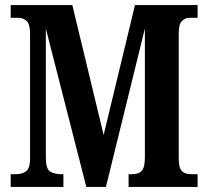

<svg xmlns="http://www.w3.org/2000/svg" viewBox="-20 -734 818 754"><path d="M22 0V-50H43Q68 -50 83 -62Q98 -74 98 -111V-602Q98 -639 84.5 -651.5Q71 -664 53 -664H22V-714H264L387 -204L510 -714H756V-664H723Q707 -664 694.5 -651.5Q682 -639 682 -605V-109Q682 -75 694 -62.5Q706 -50 730 -50H756V0H485V-50H498Q525 -50 537 -63.5Q549 -77 549 -117V-622L396 0H319L160 -622V-116Q160 -72 176 -61Q192 -50 221 -50H229V0Z"/></svg>

Font: Noto Serif ExtraCondensed
Style: Bold
Weight: 700
Width: 2
Designer: Monotype Design Team
Foundry: Monotype Imaging Inc.
Version: Version 2.014; ttfautohint (v1.8.4.7-5d5b)